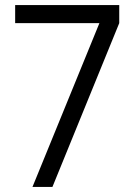

<svg xmlns="http://www.w3.org/2000/svg" viewBox="-20 -740 542 760"><path d="M108.5 0H187.5L452 -648.5V-720H40V-648.5H373.5Z"/></svg>

Font: Hauora
Style: Regular
Weight: 400
Designer: Mikhail Sharanda
Foundry: WCYS & Co.
Version: Version 1.010